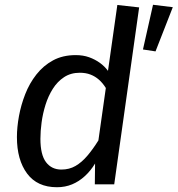

<svg xmlns="http://www.w3.org/2000/svg" viewBox="-20 -769 741 801"><path d="M430.5 -473.4 469.5 -748.2 560.5 -738.1 456.5 0H375.6L376.6 -86.8Q358.6 -56.9 334.1 -34.4Q309.7 -11.9 280.7 0.1Q251.7 12.1 217.6 12.1Q135.6 12.1 93.1 -44.9Q50.6 -101.9 50.6 -197Q50.6 -238 59.1 -284.6Q67.6 -331.1 85.2 -376.1Q102.7 -421.1 131.7 -458.1Q160.7 -495.1 201.2 -517.1Q241.7 -539.1 295.8 -539.1Q326.7 -539.1 351.7 -530.2Q376.6 -521.2 396.6 -506.8Q416.6 -492.3 430.5 -473.4ZM313 -465.5Q275.1 -465.5 247.2 -447Q219.3 -428.6 200.4 -398.6Q181.5 -368.7 170 -332.3Q158.6 -295.8 153.6 -258.9Q148.6 -222 148.6 -190.1Q148.6 -123.3 172 -92.4Q195.4 -61.6 236.1 -61.6Q269 -61.6 294.9 -76.6Q320.8 -91.5 344.2 -119Q367.6 -146.4 390.5 -183.2L421.5 -401.9Q408.5 -422.8 392.6 -436.7Q376.7 -450.6 357.3 -458Q337.9 -465.5 313 -465.5ZM576.4 -562.6 618.4 -749.1 700.9 -739 628.8 -554.6Z"/></svg>

Font: Fira Sans Variable
Style: Italic
Weight: 397
Italic angle: -8°
Designer: Carrois Corporate & Edenspiekermann AG
Foundry: Carrois Corporate GbR & Edenspiekermann AG
Version: Version 4.202